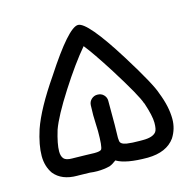

<svg xmlns="http://www.w3.org/2000/svg" viewBox="-87 -887 735 735"><g transform="rotate(-15 280.0 -520.0)"><path d="M411 -240Q324 -240 288 -262Q274 -251 261 -246Q237 -240 211 -240Q197 -240 182 -242L138 -243H132Q71 -243 41 -280Q20 -310 20 -351Q20 -394 39 -453Q65 -528 140 -637Q246 -800 284 -800Q321 -800 426 -632Q505 -505 517 -466Q540 -408 540 -359Q540 -320 519 -287Q486 -241 411 -240ZM411 -310Q450 -310 463 -327Q470 -336 470 -363Q470 -390 452 -444Q452 -445 451 -445Q441 -477 367 -595Q313 -680 284 -716Q237 -661 180 -572Q123 -483 105 -433Q89 -380 89 -351Q89 -332 97.5 -322Q106 -312 131 -312H136Q163 -312 184 -311Q205 -310 218 -310Q241 -310 246 -316Q253 -326 253 -388Q253 -402 252 -417Q251 -432 251 -451L252 -491Q253 -505 263 -514Q273 -523 286 -523Q302 -523 311.5 -513Q321 -503 321 -490V-394L320 -346V-342L321 -331Q322 -317 347 -313Q367 -310 398 -310Z"/></g></svg>

Font: Bubblez Graffiti
Style: Regular
Weight: 400
Designer: GGBotNet
Foundry: GGBotNet
Version: 1.00